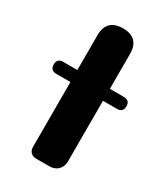

<svg xmlns="http://www.w3.org/2000/svg" viewBox="-185 -830 800 915"><g transform="rotate(30 215.0 -372.5)"><path d="M305 -199V-398H382C404 -398 415 -409 415 -431C415 -453 404 -464 382 -464H305V-656C305 -715 275 -745 216 -745C157 -745 126 -715 126 -656V-464H48C26 -464 15 -453 15 -431C15 -409 26 -398 48 -398H126V-41C126 -16 142 0 167 0H215H240C279 0 305 -26 305 -65Z"/></g></svg>

Font: GenSenRounded2 TW H
Style: Regular
Weight: 900
Version: Version 2.100;PS 2.1;hotconv 16.6.51;makeotf.lib2.5.65220 DE